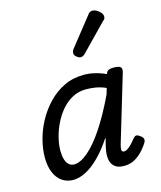

<svg xmlns="http://www.w3.org/2000/svg" viewBox="-125 -933 873 1041"><g transform="rotate(-15 311.5 -413.0)"><path d="M157 17Q121 17 94 -2Q67 -21 52.5 -56.5Q38 -92 38 -140Q38 -187 51.5 -239Q65 -291 92 -340.5Q119 -390 158 -430.5Q197 -471 247 -495Q297 -519 359 -519Q388 -519 419.5 -511.5Q451 -504 481 -490L482 -494Q487 -507 497 -511Q507 -515 524 -515Q554 -515 563 -506Q572 -497 566 -477L454 -103Q449 -85 449 -76Q449 -67 453 -64Q457 -61 462 -61Q472 -61 482 -67.5Q492 -74 504 -86Q516 -98 529 -115Q537 -125 545 -127Q553 -129 564 -121Q580 -111 583.5 -101.5Q587 -92 582 -81Q573 -65 553.5 -42Q534 -19 506.5 -2Q479 15 443 15Q408 15 390 -0.5Q372 -16 368 -39.5Q364 -63 368.5 -90.5Q373 -118 380 -142Q382 -146 382.5 -150Q383 -154 383 -159Q344 -100 305 -61Q266 -22 228.5 -2.5Q191 17 157 17ZM129 -155Q129 -127 135 -106Q141 -85 153.5 -74Q166 -63 183 -63Q218 -63 262 -100.5Q306 -138 353.5 -209.5Q401 -281 450 -384L460 -418Q428 -432 399.5 -436Q371 -440 348 -440Q307 -440 272.5 -421.5Q238 -403 211.5 -372Q185 -341 166.5 -303Q148 -265 138.5 -226.5Q129 -188 129 -155ZM368 -615Q358 -615 345.5 -625Q333 -635 333 -646Q333 -652 335 -658Q337 -664 342 -670L464 -824Q472 -836 479 -839.5Q486 -843 494 -843Q504 -843 516.5 -836Q529 -829 538 -818Q547 -807 547 -796Q547 -788 544 -783Q541 -778 534 -773L395 -630Q381 -615 368 -615Z"/></g></svg>

Font: Playwrite AU QLD
Style: Regular
Weight: 400
Designer: Veronika Burian, José Scaglione
Foundry: TypeTogether
Version: Version 1.002